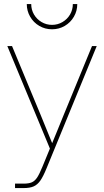

<svg xmlns="http://www.w3.org/2000/svg" viewBox="-20 -749 527 973"><path d="M56.2 181.6H99.1Q126 181.6 141.1 175Q156.2 168.5 168 150.9Q179.7 133.3 195.3 95.2L232.9 3.9L17.1 -515.6H41L187 -164.1Q228 -64.5 248 -14.6H240.7Q261.7 -65.4 271.7 -90.1Q281.7 -114.7 301.8 -164.1L446.3 -515.6H470.2L216.3 103Q199.2 145 184.6 166Q169.9 187 150.6 195.6Q131.3 204.1 99.1 204.1H56.2ZM115.7 -728.5H138.2Q138.2 -699.7 152.3 -675.5Q166.5 -651.4 190.7 -637.2Q214.8 -623 243.7 -623Q272.5 -623 296.6 -637.2Q320.8 -651.4 335 -675.5Q349.1 -699.7 349.1 -728.5H371.6Q371.6 -693.8 354.5 -664.3Q337.4 -634.8 308.1 -617.7Q278.8 -600.6 243.7 -600.6Q208.5 -600.6 179.2 -617.7Q149.9 -634.8 132.8 -664.3Q115.7 -693.8 115.7 -728.5Z"/></svg>

Font: Intratopia Thin
Style: Regular
Weight: 100
Designer: Rasmus Andersson
Foundry: rsms
Version: Version 3.000;Glyphs 3.2.3 (3260)